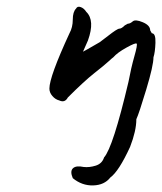

<svg xmlns="http://www.w3.org/2000/svg" viewBox="-20 -383 492 583"><path d="M394 -21Q394 14 375 63Q341 137 315 156Q297 179 263 180Q229 181 201 158Q192 137 201.5 128Q211 119 234 124Q251 126 270.5 120Q290 114 296 95Q323 65 370 -134Q378 -177 388 -212Q398 -247 395 -250.5Q392 -254 364 -238.5Q336 -223 324 -209Q322 -208 309.5 -196.5Q297 -185 266.5 -161Q236 -137 186 -87Q177 -70 160 -78Q148 -81 139 -91.5Q130 -102 130 -114Q130 -150 191 -282Q201 -300 201 -323.5Q201 -347 211 -357Q215 -365 225 -361.5Q235 -358 242 -347Q269 -321 247 -260L232 -226Q233 -226 283 -255Q294 -263 308 -274Q336 -296 342.5 -296Q349 -296 359 -306L368 -311Q375 -311 383 -318Q391 -325 413.5 -315.5Q436 -306 436 -291L441 -282Q453 -282 452 -253Q451 -224 446 -209Q446 -184 424 -111Q402 -38 394 -21Z"/></svg>

Font: Caveat
Style: Regular
Weight: 400
Designer: Pablo Impallari
Foundry: Creative Lab NY
Version: Version 1.096; ttfautohint (v1.3)